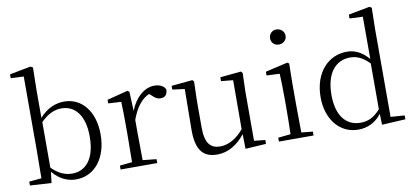

<svg xmlns="http://www.w3.org/2000/svg" viewBox="-74 -1052 2829 1316"><g transform="rotate(-10 1341.0 -394.0)"><path d="M363 14C493 14 581 -98 581 -261C581 -422 495 -526 373 -526C314 -526 253 -502 201 -443V-639L204 -793L188 -802L41 -774V-747L131 -743V-227C131 -173 130 -90 129 -35L43 -27V0L192 9L201 -68C249 -9 308 14 363 14ZM202 -413C257 -468 303 -483 347 -483C439 -483 505 -409 505 -260C505 -94 430 -30 344 -30C294 -30 250 -49 202 -96Z M832 -318C863 -401 902 -452 956 -476L966 -468C989 -445 1005 -433 1029 -433C1063 -433 1077 -452 1078 -486C1068 -511 1038 -526 1000 -526C932 -526 865 -468 832 -380L826 -515L813 -523L669 -486V-461L759 -456C761 -406 762 -354 762 -285V-227L760 -36L674 -27V0H929V-27L834 -37L832 -227Z M1542 9 1686 0V-27L1609 -35V-379L1613 -506L1603 -518L1457 -504V-477L1540 -469L1539 -128C1491 -71 1434 -37 1375 -37C1308 -37 1271 -76 1271 -187V-379L1275 -506L1265 -518L1118 -504V-478L1203 -467L1200 -185C1199 -37 1251 14 1346 14C1424 14 1489 -29 1540 -93Z M1892 -655C1921 -655 1947 -676 1947 -707C1947 -738 1921 -760 1892 -760C1862 -760 1839 -738 1839 -707C1839 -676 1862 -655 1892 -655ZM1862 0H2017V-27L1938 -35L1936 -227V-378L1938 -515L1926 -523L1771 -487V-461L1862 -457C1864 -407 1866 -352 1866 -285V-227C1866 -173 1865 -91 1863 -36L1776 -27V0Z M2492 9 2656 0V-27L2559 -34V-643L2562 -793L2547 -802L2399 -774V-747L2491 -743V-449C2444 -504 2393 -526 2341 -526C2211 -526 2110 -420 2110 -249C2110 -93 2200 14 2327 14C2390 14 2446 -11 2490 -67ZM2489 -99C2444 -49 2403 -30 2350 -30C2256 -30 2186 -100 2186 -251C2186 -414 2263 -483 2356 -483C2404 -483 2444 -464 2489 -418Z"/></g></svg>

Font: Noto Serif HK Light
Style: Regular
Weight: 300
Designer: Ryoko NISHIZUKA 西塚涼子 (kana & ideographs); Frank Grießhammer (Latin, Greek & Cyrillic); Wenlong ZHANG 张文龙 (bopomofo); San
Foundry: Adobe
Version: Version 2.001;hotconv 1.1.0;makeotfexe 2.6.0